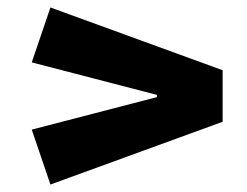

<svg xmlns="http://www.w3.org/2000/svg" viewBox="-20 -520 661 514"><path d="M65 -173 400 -260V-266L65 -353L115 -500L576 -332V-194L115 -26Z"/></svg>

Font: Athiti
Style: Bold
Weight: 700
Designer: CadsonDemak Team
Foundry: CadsonDemak
Version: Version 1.033